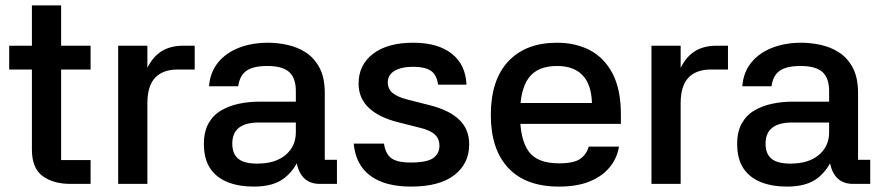

<svg xmlns="http://www.w3.org/2000/svg" viewBox="-20 -680 3261 710"><path d="M315 -423H206V-88H315V0H240Q177 0 137.5 -29Q98 -58 98 -127V-423H14V-511H98V-660H206V-511H315Z M525 0H417V-511H525V-429Q545 -470 577.5 -490.5Q610 -511 658 -511H700V-423H638Q582 -423 553.5 -392.5Q525 -362 525 -298Z M1226 0H1162Q1120 0 1097.5 -29Q1075 -58 1074 -111L1091 -108Q1074 -56 1033.5 -23Q993 10 919 10Q862 10 820.5 -7Q779 -24 756.5 -58.5Q734 -93 734 -148Q734 -194 751.5 -224.5Q769 -255 798.5 -272Q828 -289 864 -296.5Q900 -304 937 -304H1074V-344Q1074 -391 1049.5 -413.5Q1025 -436 968 -436Q916 -436 891 -418Q866 -400 861 -361H753Q757 -413 786.5 -449Q816 -485 864 -503.5Q912 -522 971 -522Q1006 -522 1043 -514Q1080 -506 1111 -486Q1142 -466 1161.5 -429.5Q1181 -393 1181 -336V-89H1226ZM839 -149Q839 -111 861 -93Q883 -75 931 -75Q998 -75 1036 -107Q1074 -139 1074 -191V-227H938Q888 -227 863.5 -207.5Q839 -188 839 -149Z M1600 -367Q1595 -404 1573 -418.5Q1551 -433 1508 -433Q1464 -433 1439 -418Q1414 -403 1414 -376Q1414 -351 1432 -336Q1450 -321 1490 -311L1565 -292Q1639 -274 1677 -238.5Q1715 -203 1715 -146Q1715 -75 1660 -32.5Q1605 10 1500 10Q1403 10 1349 -30.5Q1295 -71 1288 -149H1400Q1405 -112 1426.5 -95.5Q1448 -79 1498 -79Q1559 -79 1582 -95.5Q1605 -112 1605 -141Q1605 -167 1587.5 -183Q1570 -199 1531 -208L1456 -227Q1382 -245 1344 -281Q1306 -317 1306 -371Q1306 -440 1359.5 -481Q1413 -522 1508 -522Q1599 -522 1650.5 -481.5Q1702 -441 1705 -367Z M1854 -299H2169Q2167 -367 2134.5 -401.5Q2102 -436 2040 -436Q1968 -436 1935.5 -392.5Q1903 -349 1903 -257Q1903 -164 1935 -120Q1967 -76 2047 -76Q2102 -76 2125.5 -92.5Q2149 -109 2157 -138H2269Q2262 -95 2234.5 -61.5Q2207 -28 2160.5 -9Q2114 10 2047 10Q1924 10 1859.5 -59Q1795 -128 1795 -255Q1795 -384 1859.5 -453Q1924 -522 2040 -522Q2109 -522 2162 -494Q2215 -466 2245.5 -407.5Q2276 -349 2276 -256V-222H1853Z M2497 0H2389V-511H2497V-429Q2517 -470 2549.5 -490.5Q2582 -511 2630 -511H2672V-423H2610Q2554 -423 2525.5 -392.5Q2497 -362 2497 -298Z M3198 0H3134Q3092 0 3069.5 -29Q3047 -58 3046 -111L3063 -108Q3046 -56 3005.5 -23Q2965 10 2891 10Q2834 10 2792.5 -7Q2751 -24 2728.5 -58.5Q2706 -93 2706 -148Q2706 -194 2723.5 -224.5Q2741 -255 2770.5 -272Q2800 -289 2836 -296.5Q2872 -304 2909 -304H3046V-344Q3046 -391 3021.5 -413.5Q2997 -436 2940 -436Q2888 -436 2863 -418Q2838 -400 2833 -361H2725Q2729 -413 2758.5 -449Q2788 -485 2836 -503.5Q2884 -522 2943 -522Q2978 -522 3015 -514Q3052 -506 3083 -486Q3114 -466 3133.5 -429.5Q3153 -393 3153 -336V-89H3198ZM2811 -149Q2811 -111 2833 -93Q2855 -75 2903 -75Q2970 -75 3008 -107Q3046 -139 3046 -191V-227H2910Q2860 -227 2835.5 -207.5Q2811 -188 2811 -149Z"/></svg>

Font: Asta Sans SemiBold
Style: Regular
Weight: 600
Designer: 42dot
Version: Version 1.000